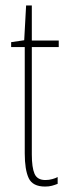

<svg xmlns="http://www.w3.org/2000/svg" viewBox="-20 -676 249 706"><path d="M147 -14Q160 -14 172.5 -17.5Q185 -21 192 -25V0Q182 4 171 7Q160 10 146 10Q100 10 85.5 -21Q71 -52 71 -112V-503H21V-521L69 -528L76 -656H97V-527H196V-503H97V-108Q97 -60 107 -37Q117 -14 147 -14Z"/></svg>

Font: Noto Sans Thai Looped ExtraCondensed Thin
Style: Regular
Weight: 100
Width: 2
Designer: Sasikarn Vongin, Ben Mitchell
Foundry: The Fontpad Ltd
Version: Version 1.001; ttfautohint (v1.8.4.7-5d5b)